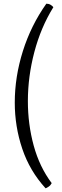

<svg xmlns="http://www.w3.org/2000/svg" viewBox="-20 -820 335 1040"><path d="M227 200Q141 106 100.5 -14.5Q60 -135 60 -264Q60 -404 104 -543.5Q148 -683 231 -800Q244 -800 254 -794Q264 -788 269 -781Q201 -671 166 -538Q131 -405 131 -272Q131 -147 162.5 -31.5Q194 84 260 172Q254 184 243.5 191Q233 198 227 200Z"/></svg>

Font: Texturina 72pt Light
Style: Regular
Weight: 300
Designer: Guillermo Torres Carreño
Foundry: Omnibus-Type
Version: Version 1.002; ttfautohint (v1.8.3)